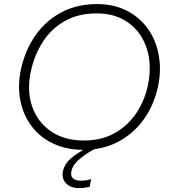

<svg xmlns="http://www.w3.org/2000/svg" viewBox="-20 -746 858 968"><path d="M402.5 9.5Q314.5 9.5 247.5 -22.5Q180.5 -54.5 138.5 -110.8Q96.5 -167 82.5 -240Q76 -273.5 76 -308.5Q76 -350 85 -394Q107 -495.5 160.2 -570Q213.5 -644.5 292 -685Q370.5 -725.5 468 -725.5Q554.5 -725.5 620 -691.8Q685.5 -658 726.2 -600Q767 -542 780.5 -467Q786.5 -434.5 786.5 -400.5Q786.5 -356 776.5 -309.5Q756 -215 704.2 -143.2Q652.5 -71.5 575.2 -31Q498 9.5 402.5 9.5ZM403 -37.5Q493.5 -37.5 560.2 -76Q627 -114.5 668.8 -178.2Q710.5 -242 726 -318Q735 -362 735 -402.5Q735 -431.5 730.5 -458.5Q719 -524 684.5 -573.5Q650 -623 595 -650.8Q540 -678.5 467.5 -678.5Q375 -678.5 307.2 -640.2Q239.5 -602 196.5 -535.8Q153.5 -469.5 135.5 -386Q126.5 -343.5 126.5 -305Q126.5 -253 142.5 -208Q170.5 -129 238 -83.2Q305.5 -37.5 403 -37.5ZM381.5 202.5Q334 202.5 312 177.5Q295.5 159 295.5 134.5Q295.5 126 297.5 117Q305 81 336.8 53Q368.5 25 432.5 -8L435 -20.5L459.5 -22L468.5 0Q421 22.5 383.8 53.5Q346.5 84.5 340 117Q338.5 124 338.5 130Q338.5 144.5 348 153Q361.5 165 387.5 165Q404 165 417.8 162.5Q431.5 160 439.5 157L432 196Q422 198.5 407.5 200.5Q393 202.5 381.5 202.5Z"/></svg>

Font: Heraclito ExtraLight
Style: Italic
Weight: 200
Italic angle: -12°
Designer: Kostas Bartsokas (font) & Cristiano Sobral (main changes)
Foundry: Kostas Bartsokas (font) & Cristiano Sobral (main changes)
Version: Version 1.00;July 8, 2020;FontCreator 13.0.0.2655 64-bit